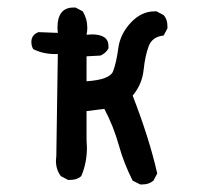

<svg xmlns="http://www.w3.org/2000/svg" viewBox="-20 -486 540 508"><path d="M357 2H351L331 -8Q308 -53 294 -103Q280 -153 256 -198L209 -192V-114L210 -96Q210 -55 195 -20Q184 -10 166 -10H160L141 -20Q128 -37 128 -61L129 -73L133 -343H125Q94 -343 68 -356Q63 -364 63 -375Q63 -394 82 -401L133 -399L132 -412Q132 -466 174 -466H180L199 -456Q211 -436 211 -412Q211 -404 209 -394L223 -395Q267 -395 267 -364V-358Q260 -345 246 -339L209 -337V-271Q271 -275 279.5 -298Q288 -321 293 -358.5Q298 -396 326 -426Q354 -456 389 -456H394L413 -446Q423 -435 423 -417V-411L413 -392Q383 -389 373.5 -364Q364 -339 360 -301Q356 -263 331 -233Q375 -120 396 -27L386 -8Q374 2 357 2Z"/></svg>

Font: Xiaolai SC
Style: Regular
Weight: 400
Designer: Nozomi Seto 瀬戸のぞみ
Version: Version 3.11;December 4, 2020;FontCreator 13.0.0.2613 64-bit